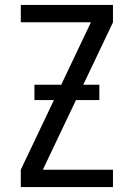

<svg xmlns="http://www.w3.org/2000/svg" viewBox="-20 -755 540 775"><path d="M64 0V-70L347 -665H64V-735H436V-665L153 -70H436V0ZM119 -351V-413H381V-351Z"/></svg>

Font: Moesevka
Style: Regular
Weight: 400
Monospace: yes
Designer: Belleve Invis
Foundry: Belleve Invis
Version: Version 32.5.0; ttfautohint (v1.8.4)